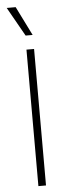

<svg xmlns="http://www.w3.org/2000/svg" viewBox="-61 -951 352 981"><g transform="rotate(-5 114.5 -460.5)"><path d="M95 -700H134V0H95ZM13 -921H59L133 -772H97Z"/></g></svg>

Font: Chakra Petch ExtraLight
Style: Regular
Weight: 275
Designer: Katatrad Aksorn Co.,Ltd.
Foundry: Cadson Demak Co.,Ltd.
Version: Version 1.000; ttfautohint (v1.6)